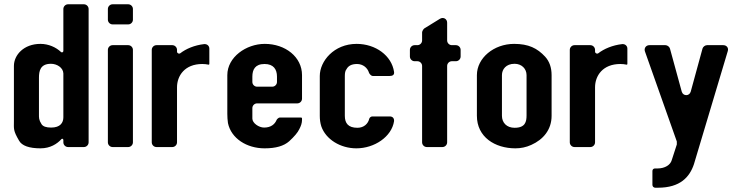

<svg xmlns="http://www.w3.org/2000/svg" viewBox="-20 -687 3459 897"><path d="M169 -482C91 -482 45 -430 45 -379V-122C45 -84 41 -78 69 -30C82 -6 117 6 169 6C215 6 247 -15 267 -37C270 -41 276 -38 276 -33V-22C276 -10 286 0 298 0H372C384 0 394 -10 394 -22V-645C394 -657 384 -667 372 -667H298C286 -667 276 -657 276 -645V-449C276 -443 269 -440 265 -444C242 -466 207 -482 169 -482ZM276 -344V-139C276 -114 262 -91 219 -91C196 -91 181 -96 174 -107C161 -127 162 -138 162 -153V-324C162 -355 168 -389 218 -389C246 -389 275 -371 276 -344Z M506 0H579C591 0 601 -10 601 -22V-454C601 -466 591 -476 579 -476H506C494 -476 484 -466 484 -454V-22C484 -10 494 0 506 0ZM506 -573H579C591 -573 601 -583 601 -595V-645C601 -657 591 -667 579 -667H506C494 -667 484 -657 484 -645V-595C484 -583 494 -573 506 -573Z M958 -389V-460C958 -473 947 -482 934 -481C889 -476 849 -459 822 -438C816 -434 807 -438 807 -446V-454C807 -466 797 -476 785 -476H711C699 -476 689 -466 689 -454V-22C689 -10 699 0 711 0H785C797 0 807 -10 807 -22V-279C807 -333 843 -388 925 -388C934 -388 945 -387 954 -385C956 -384 958 -386 958 -389Z M1042 -336V-155C1042 -141 1043 -126 1045 -112C1060 -40 1133 6 1216 6C1269 6 1306 -5 1331 -27C1355 -49 1371 -68 1378 -83C1386 -98 1391 -112 1391 -127V-133C1391 -136 1389 -138 1386 -138H1287C1282 -138 1273 -130 1272 -126C1264 -107 1246 -91 1214 -91C1189 -91 1159 -112 1159 -133V-182C1159 -194 1169 -204 1181 -204H1369C1381 -204 1391 -214 1391 -226V-336C1391 -421 1313 -482 1217 -482C1130 -482 1042 -420 1042 -336ZM1216 -388C1258 -388 1274 -363 1274 -329V-304C1274 -292 1264 -282 1252 -282H1181C1169 -282 1159 -292 1159 -304V-329C1159 -362 1172 -388 1216 -388Z M1650 -90C1607 -90 1591 -111 1591 -146V-332C1591 -346 1593 -357 1599 -364C1607 -379 1622 -388 1648 -388C1676 -388 1697 -370 1704 -347C1706 -341 1715 -332 1721 -332H1800C1814 -332 1823 -337 1821 -351C1810 -427 1735 -482 1646 -482C1540 -482 1474 -401 1474 -332V-146C1474 -129 1476 -113 1481 -97C1502 -36 1570 6 1645 6C1729 6 1810 -48 1821 -121C1822 -135 1814 -143 1801 -143H1719C1713 -143 1706 -137 1705 -132C1700 -110 1681 -90 1650 -90Z M1974 0H2047C2059 0 2069 -10 2069 -22V-379C2069 -391 2079 -401 2091 -401H2110C2122 -401 2132 -411 2132 -423V-454C2132 -466 2122 -476 2110 -476H2091C2079 -476 2069 -486 2069 -498V-581C2069 -599 2051 -609 2035 -599L1962 -554C1958 -551 1952 -541 1952 -536V-498C1952 -486 1942 -476 1930 -476H1917C1905 -476 1895 -466 1895 -454V-423C1895 -411 1905 -401 1917 -401H1930C1942 -401 1952 -391 1952 -379V-22C1952 -10 1962 0 1974 0Z M2388 6C2413 6 2438 1 2462 -10C2518 -35 2557 -81 2557 -146V-336C2557 -371 2547 -400 2527 -422C2490 -462 2449 -482 2382 -482C2287 -482 2208 -416 2208 -336V-146C2208 -47 2292 6 2388 6ZM2384 -389C2417 -389 2440 -366 2440 -336V-148C2440 -118 2434 -90 2384 -90C2347 -90 2325 -114 2325 -146V-336C2325 -363 2344 -389 2384 -389Z M2911 -389V-460C2911 -473 2900 -482 2887 -481C2842 -476 2802 -459 2775 -438C2769 -434 2760 -438 2760 -446V-454C2760 -466 2750 -476 2738 -476H2664C2652 -476 2642 -466 2642 -454V-22C2642 -10 2652 0 2664 0H2738C2750 0 2760 -10 2760 -22V-279C2760 -333 2796 -388 2878 -388C2887 -388 2898 -387 2907 -385C2909 -384 2911 -386 2911 -389Z M3054 190C3158 190 3202 140 3222 80L3380 -448C3385 -463 3375 -476 3359 -476H3283C3274 -476 3264 -468 3262 -460L3207 -259C3201 -237 3171 -237 3165 -259L3110 -460C3108 -468 3098 -476 3089 -476H3014C2998 -476 2988 -462 2993 -447L3142 -26V-12L3118 62C3112 83 3087 100 3052 100H3040C3033 100 3028 105 3028 112V177C3028 184 3034 190 3041 190Z"/></svg>

Font: DIN Rundschrift
Style: Breit
Weight: 400
Width: 7
Version: Version 1.027